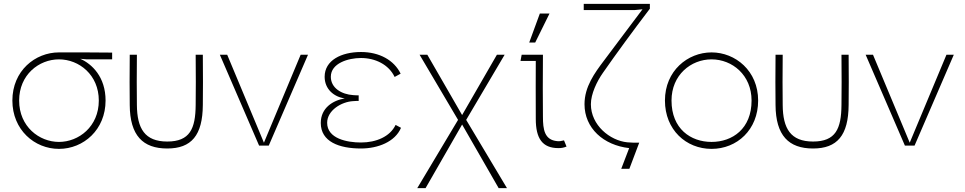

<svg xmlns="http://www.w3.org/2000/svg" viewBox="-20 -753 4990 993"><path d="M285 -446C389 -446 491 -366 491 -233C491 -98 387 -19 285 -19C183 -19 79 -98 79 -233C79 -366 181 -446 285 -446ZM44 -233C44 -82 158 17 285 17C412 17 526 -82 526 -233C526 -355 456 -422 395 -449L429 -446H560V-481C483 -482 397 -482 285 -482C162 -482 44 -387 44 -233Z M688 -470H651C650 -336 650 -314 651 -210C652 -52 719 15 845 15C970 15 1028 -53 1029 -210C1030 -314 1030 -336 1029 -470H992C993 -336 993 -314 992 -210C991 -87 962 -21 845 -21C729 -21 689 -88 688 -210C687 -314 687 -336 688 -470Z M1573 -470H1535L1380 -99L1345 -15L1310 -99L1155 -470H1117L1320 0H1370Z M2054 -92 2026 -107C1997 -46 1925 -16 1847 -16C1775 -16 1672 -36 1672 -118C1672 -182 1746 -227 1807 -230C1818 -231 1827 -231 1835 -231V-260C1827 -260 1818 -260 1807 -261C1746 -265 1691 -298 1691 -356C1691 -426 1781 -453 1847 -453C1920 -453 1990 -420 2021 -355L2052 -372C2018 -442 1942 -484 1847 -484C1745 -484 1659 -441 1659 -356C1659 -292 1707 -252 1763 -244C1702 -234 1639 -195 1639 -117C1639 -20 1734 15 1847 15C1934 15 2023 -19 2054 -92Z M2138 220H2181L2370 -109L2559 220H2602L2391 -133L2590 -470H2550L2370 -158L2190 -470H2150L2349 -133Z M2868 13C2884 13 2895 11 2910 5L2897 -27C2882 -23 2873 -22 2862 -23C2796 -29 2788 -83 2788 -149C2787 -229 2787 -358 2788 -470H2678L2672 -438H2751C2750 -345 2751 -271 2751 -138C2751 -37 2785 13 2868 13ZM2717 -533H2748L2822 -683H2772Z M3341 -708V-733H2999V-701H3263L3303 -705C3242 -623 3161 -517 3104 -440C3055 -375 3003 -304 3003 -214C3003 -90 3101 -2 3234 13L3193 120H3235L3286 -15C3265 -15 3240 -15 3224 -17C3135 -26 3036 -105 3036 -214C3036 -267 3067 -332 3098 -376C3169 -478 3252 -591 3341 -708Z M3660 -446C3767 -446 3867 -365 3867 -233C3867 -87 3768 -19 3660 -19C3552 -19 3453 -87 3453 -233C3453 -365 3553 -446 3660 -446ZM3419 -233C3419 -82 3528 17 3660 17C3792 17 3901 -82 3901 -233C3901 -387 3783 -482 3660 -482C3537 -482 3419 -387 3419 -233Z M4028 -470H3991C3990 -336 3990 -314 3991 -210C3992 -52 4059 15 4185 15C4310 15 4368 -53 4369 -210C4370 -314 4370 -336 4369 -470H4332C4333 -336 4333 -314 4332 -210C4331 -87 4302 -21 4185 -21C4069 -21 4029 -88 4028 -210C4027 -314 4027 -336 4028 -470Z M4913 -470H4875L4720 -99L4685 -15L4650 -99L4495 -470H4457L4660 0H4710Z"/></svg>

Font: Kreadon Extra Light
Style: Regular
Weight: 200
Designer: kohakuno
Foundry: StudioGnu
Version: Version 1.000;Glyphs 3.1.2 (3151)